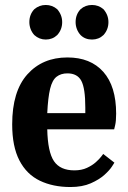

<svg xmlns="http://www.w3.org/2000/svg" viewBox="-20 -741 514 772"><path d="M263 11Q193 11 140 -14.5Q87 -40 58 -96Q29 -152 29 -241Q29 -374 90 -442Q151 -510 251 -510Q344 -510 395.5 -452Q447 -394 447 -284Q447 -254 443 -237.5Q439 -221 439 -221H170Q172 -130 197 -93Q222 -56 279 -56Q308 -56 329.5 -66Q351 -76 365.5 -89Q380 -102 387.5 -112Q395 -122 395 -122L440 -87Q440 -87 430.5 -72Q421 -57 400 -38Q379 -19 345 -4Q311 11 263 11ZM170 -286H323V-309Q323 -386 307 -416Q291 -446 251 -446Q225 -446 207.5 -432.5Q190 -419 181.5 -384Q173 -349 170 -286ZM350 -582Q322 -582 304 -600Q294 -611 289 -624.5Q284 -638 284 -652Q284 -683 304 -704Q323 -721 350 -721Q376 -721 396 -704Q416 -681 416 -652Q416 -622 396 -600Q377 -582 350 -582ZM164 -582Q138 -582 118 -600Q108 -611 103 -624.5Q98 -638 98 -652Q98 -683 118 -704Q138 -721 164 -721Q190 -721 210 -704Q230 -681 230 -652Q230 -622 210 -600Q191 -582 164 -582Z"/></svg>

Font: Arsenal SC
Style: Bold
Weight: 700
Designer: Andrij Shevchenko
Foundry: Stairsfor
Version: Version 2.001; ttfautohint (v1.8.4.7-5d5b)